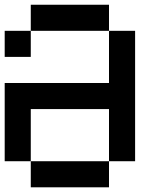

<svg xmlns="http://www.w3.org/2000/svg" viewBox="-20 -798 707 818"><path d="M444.4 -666.7H111.1V-777.8H444.4ZM111.1 -555.6H0V-666.7H111.1ZM444.4 -444.4V-666.7H555.6V-111.1H444.4V-333.3H111.1V-111.1H0V-444.4ZM444.4 0H111.1V-111.1H444.4Z"/></svg>

Font: Pixeloid Sans
Style: Regular
Weight: 400
Designer: GGBotNet
Foundry: GGBotNet
Version: 0.5